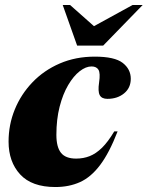

<svg xmlns="http://www.w3.org/2000/svg" viewBox="-20 -738 594 773"><path d="M348.5 -470.5Q325.5 -470.5 300.8 -451.2Q276 -432 254.5 -395.5Q233 -359 220 -308.2Q207 -257.5 207 -195Q207 -146 225.5 -122.8Q244 -99.5 286.5 -99.5Q316 -99.5 341.2 -109.5Q366.5 -119.5 390.8 -143.2Q415 -167 440 -209H453.5Q420 -122.5 383 -73.5Q346 -24.5 302 -4.8Q258 15 203 15Q108 15 61.2 -35.8Q14.5 -86.5 14.5 -168Q14.5 -236 39.5 -297.2Q64.5 -358.5 110.8 -406.8Q157 -455 220.8 -482.5Q284.5 -510 361.5 -510Q441.5 -510 474 -484.8Q506.5 -459.5 506.5 -421Q506.5 -384 479.5 -362Q452.5 -340 412.5 -340Q389.5 -340 381.5 -355Q373.5 -370 379 -406.5Q384.5 -443.5 376.5 -457Q368.5 -470.5 348.5 -470.5ZM554.5 -718 395.5 -554.5H290.5L232.5 -718H262L380.5 -613H322.5L514 -718Z"/></svg>

Font: Newsreader 60pt ExtraBold
Style: Italic
Weight: 800
Italic angle: -17°
Designer: Hugues Gentile
Foundry: Production Type
Version: Version 1.003